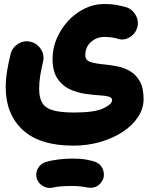

<svg xmlns="http://www.w3.org/2000/svg" viewBox="-20 -441 750 965"><path d="M8.8 -1Q8.8 -41.5 14.9 -80.1Q21 -118.7 33.2 -168.9Q41.5 -202.1 71.3 -220.7Q101.1 -239.3 133.8 -231Q167 -223.1 185.8 -193.4Q204.6 -163.6 196.3 -130.4Q187 -91.8 181.9 -59.3Q176.8 -26.9 176.8 5.9Q176.8 51.3 192.9 77.1Q209 103 247.6 113.8Q286.1 124.5 353 124.5Q455.6 124.5 499.5 103.5Q543.5 82.5 543.5 62.5Q543.5 49.3 525.6 44.4Q507.8 39.6 479.5 38.1Q446.8 36.1 406.5 30.3Q366.2 24.4 329.1 6.8Q292 -10.7 268.1 -47.1Q244.1 -83.5 244.1 -145.5Q244.1 -198.2 265.1 -247.3Q286.1 -296.4 322.3 -335.7Q358.4 -375 405.3 -397.9Q452.1 -420.9 503.4 -420.9Q536.1 -420.9 560.1 -417Q584 -413.1 613.8 -404.8Q645 -395.5 662.1 -364.5Q679.2 -333.5 669.4 -301.8Q660.2 -270.5 630.9 -253.2Q601.6 -235.8 570.3 -246.6Q555.7 -251.5 537.1 -253.4Q518.6 -255.4 504.4 -255.4Q465.8 -255.4 437.3 -230Q408.7 -204.6 408.7 -163.1Q408.7 -137.2 436.3 -128.9Q463.9 -120.6 503.9 -117.2Q535.6 -114.3 570.1 -107.4Q604.5 -100.6 634.3 -83Q664.1 -65.4 682.9 -32Q701.7 1.5 701.7 57.1Q701.7 104.5 673.8 147Q646 189.5 596.9 221.7Q547.9 253.9 484.1 272.5Q420.4 291 348.6 291Q179.2 291 94 211.7Q8.8 132.3 8.8 -1ZM164.6 455.1Q157.2 429.2 170.4 405.5Q183.6 381.8 210.4 373Q238.3 364.7 274.4 360.4Q310.5 356 346.2 356Q384.3 356 414.8 361.3Q445.3 366.7 466.3 375.5Q493.2 390.6 500.2 419.9Q507.3 449.2 490.2 473.6Q476.6 493.2 457.3 499.3Q438 505.4 417 501Q402.8 498 383.1 495.8Q363.3 493.7 346.2 493.7Q313.5 493.7 288.1 495.6Q262.7 497.6 247.1 501.5Q221.2 508.3 196.8 494.6Q172.4 481 164.6 455.1Z"/></svg>

Font: Mikhak Black
Style: Regular
Weight: 900
Designer: Amin Abedi
Version: Version 3.3